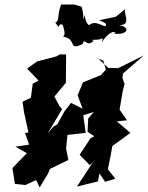

<svg xmlns="http://www.w3.org/2000/svg" viewBox="-20 -797 657 851"><path d="M438 -528 449 -488 427 -464 348 -432 324 -375 346 -315 295 -341 266 -304 234 -246 217 -236 192 -207 255 -313 241 -331V-332L221 -369L272 -430C272 -472 273 -514 273 -556H245L230 -547L145 -525L100 -493L151 -440L125 -426L117 -364L80 -346L86 -302L106 -210L91 -207L109 -156L48 -147L99 -118L35 -52L46 18L93 23L140 1L156 34L193 -28L201 -48L283 -88L273 -138L279 -199L360 -208L349 -286L402 -303L438 -351L371 -272L368 -213L398 -193L381 -184L333 -111L378 -65L393 -80L321 30L414 7L421 -28L446 9L491 -5L458 -47L469 -100L478 -150L558 -208L498 -259L543 -264L510 -311L524 -393L532 -425L523 -450L525 -471L617 -551L504 -495L460 -496L415 -538ZM386 -679C369 -687 361 -693 355 -731C345 -689 355 -721 342 -767L309 -777H251C232 -730 246 -705 225 -697C252 -656 230 -698 258 -687C272 -642 265 -644 260 -635C326 -622 278 -569 346 -602C356 -635 363 -584 395 -616C366 -626 427 -614 436 -630C424 -582 433 -634 479 -655C500 -650 504 -668 486 -648C543 -640 563 -675 507 -686C571 -683 518 -747 539 -760L494 -723L419 -707C460 -693 449 -685 449 -685C448 -667 401 -718 371 -681Z"/></svg>

Font: Asimov Aggro
Style: CondIt
Weight: 500
Designer: Google
Version: Version 2.000980; 2014